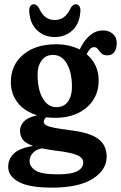

<svg xmlns="http://www.w3.org/2000/svg" viewBox="-20 -655 568 902"><path d="M311.5 -43Q402 -32 441.5 -2.5Q481 27 481 80.5Q481 144 415.2 185.2Q349.5 226.5 224 226.5Q117 226.5 67.8 199.5Q18.5 172.5 18.5 129Q18.5 92 45 66.5Q71.5 41 135 30.5Q98.5 17.5 86.2 -0.2Q74 -18 74 -42Q74 -62.5 91.2 -82.8Q108.5 -103 154.5 -113.5Q95.5 -131.5 63.2 -172.5Q31 -213.5 31 -269Q31 -349.5 88.8 -398.2Q146.5 -447 243.5 -447Q276 -447 303.8 -440.5Q331.5 -434 354.5 -422.5Q397.5 -512 464 -512Q491 -512 509.8 -496.2Q528.5 -480.5 528.5 -452Q528.5 -426 517 -410.5Q505.5 -395 484.5 -395Q465.5 -395 456.2 -404.5Q447 -414 440.2 -423.8Q433.5 -433.5 421.5 -433.5Q411 -433.5 403.2 -425Q395.5 -416.5 387 -400.5Q443.5 -352.5 443.5 -277Q443.5 -224.5 417.8 -185Q392 -145.5 346.2 -123.5Q300.5 -101.5 241 -101.5Q218 -101.5 197 -104Q185.5 -93.5 185.5 -83.5Q185.5 -74 195.8 -67.2Q206 -60.5 233.5 -55Q261 -49.5 311.5 -43ZM229 -397Q193.5 -397 174.5 -369.5Q155.5 -342 156.5 -299.5Q158 -230 182 -190.8Q206 -151.5 245 -151.5Q281 -151.5 300 -178.8Q319 -206 318 -253Q317 -317 293.5 -357Q270 -397 229 -397ZM119 100.5Q119 128.5 147.2 146.2Q175.5 164 251.5 164Q315.5 164 343.2 149Q371 134 371 108.5Q371 86.5 343.2 74Q315.5 61.5 240 52.5Q203.5 47.5 176.5 42Q148.5 47.5 133.8 64.2Q119 81 119 100.5ZM237.5 -561Q286.5 -561 311 -615.5Q321.5 -635 336 -635Q347 -635 353 -625.5Q359 -616 357.5 -600.5Q354 -543.5 320 -512.2Q286 -481 237.5 -481Q188.5 -481 154.8 -512.2Q121 -543.5 117.5 -600.5Q116 -616 122 -625.5Q128 -635 139 -635Q153 -635 164 -615.5Q187.5 -561 237.5 -561Z"/></svg>

Font: Fraunces 144pt S100 SemiBold
Style: Regular
Weight: 600
Version: Version 1.000; ttfautohint (v1.8.3)